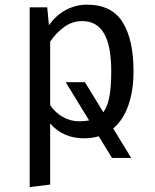

<svg xmlns="http://www.w3.org/2000/svg" viewBox="-20 -571 655 809"><path d="M456.9 -29.7 532.8 94.4H451.8L395.9 3.1Q367.2 11.8 334.4 11.8Q245.6 11.8 191.3 -50.8V206.7L105.1 217.4V-540H179L186.2 -464.6Q215.4 -506.2 256.9 -528.7Q298.5 -551.3 347.2 -551.3Q450.3 -551.3 496.4 -477.9Q542.6 -404.6 542.6 -270.3Q542.6 -189.7 521 -127.7Q499.5 -65.6 456.9 -29.7ZM355.4 -63.6 256.9 -224.6H337.9L415.4 -97.9Q432.8 -121.5 440.8 -163.1Q448.7 -204.6 448.7 -270.8Q448.7 -376.9 418.7 -429.5Q388.7 -482.1 326.7 -482.1Q285.1 -482.1 251 -457.7Q216.9 -433.3 191.3 -395.4V-127.7Q213.3 -95.9 245.1 -77.9Q276.9 -60 313.8 -60Q337.9 -60 355.4 -63.6Z"/></svg>

Font: Fira Code
Style: Regular
Weight: 400
Designer: Carrois Corporate, Edenspiekermann AG, Nikita Prokopov
Foundry: Carrois Corporate, Edenspiekermann AG, Nikita Prokopov
Version: Version 5.002